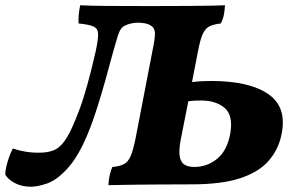

<svg xmlns="http://www.w3.org/2000/svg" viewBox="-53 -699 1119 728"><path d="M64 9Q29 9 3 -5Q-23 -19 -33 -37Q-33 -55 -24.5 -84.5Q-16 -114 -4 -136Q12 -130 38 -125Q64 -120 95 -120Q135 -120 158.5 -133Q182 -146 202 -180Q220 -209 248.5 -284.5Q277 -360 310 -505Q319 -548 319 -569Q319 -590 302.5 -598Q286 -606 245 -610Q243 -640 251 -679Q288 -677 353.5 -676.5Q419 -676 519 -676Q606 -676 661.5 -676.5Q717 -677 749.5 -677.5Q782 -678 800 -679Q799 -660 796 -643.5Q793 -627 784 -610Q757 -607 741 -599Q725 -591 715.5 -569.5Q706 -548 698 -506L675 -388Q691 -390 708 -391Q725 -392 747 -392Q894 -392 966 -341Q1038 -290 1013 -183Q1001 -129 964 -87.5Q927 -46 857 -23Q787 0 674 0Q600 0 545 0.5Q490 1 445.5 1.5Q401 2 358 3Q359 -17 363 -35Q367 -53 373 -66Q400 -68 416.5 -76.5Q433 -85 442.5 -107.5Q452 -130 461 -174L525 -506Q535 -553 534.5 -573Q534 -593 519 -602Q510 -608 496.5 -610.5Q483 -613 472 -613Q457 -613 444 -610Q431 -607 423 -603Q412 -598 405.5 -589Q399 -580 393 -561Q387 -542 377 -506Q345 -385 317.5 -297Q290 -209 261 -149.5Q232 -90 197 -54Q160 -15 124.5 -3Q89 9 64 9ZM632 -168Q624 -125 629 -103Q634 -81 648.5 -73.5Q663 -66 683 -66Q733 -66 770.5 -97Q808 -128 820 -192Q832 -262 798.5 -290Q765 -318 709 -318Q700 -318 687.5 -317.5Q675 -317 661 -315Z"/></svg>

Font: Vollkorn ExtraBold
Style: Italic
Weight: 800
Italic angle: -11°
Designer: Friedrich Althausen
Foundry: Friedrich Althausen
Version: Version 5.000; ttfautohint (v1.8.3)